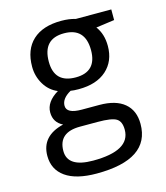

<svg xmlns="http://www.w3.org/2000/svg" viewBox="-116 -635 832 963"><g transform="rotate(-15 300.0 -153.0)"><path d="M549.8 -536.1V-481L454.1 -467.8Q485.8 -426.3 485.8 -363.8Q485.8 -285.2 433.8 -238.5Q381.8 -191.9 289.1 -191.9Q262.2 -191.9 247.1 -194.8Q198.2 -167.5 198.2 -129.9Q198.2 -88.9 276.9 -88.9H368.2Q453.1 -88.9 498 -51.3Q543 -13.7 543 56.2Q543 240.2 267.1 240.2Q160.6 240.2 105.2 200.9Q49.8 161.6 49.8 90.8Q49.8 -12.7 167 -41Q120.1 -64 120.1 -116.2Q120.1 -170.9 185.1 -210Q141.6 -228 116.7 -269.8Q91.8 -311.5 91.8 -360.8Q91.8 -449.7 143.8 -497.8Q195.8 -545.9 292 -545.9Q334 -545.9 365.2 -536.1ZM290 -252.9Q398.9 -252.9 398.9 -365.2Q398.9 -481.9 289.1 -481.9Q179.2 -481.9 179.2 -363.8Q179.2 -252.9 290 -252.9ZM337.9 -8.8H246.1Q133.8 -8.8 133.8 87.9Q133.8 172.9 266.1 172.9Q459 172.9 459 64Q459 21 434.6 6.1Q410.2 -8.8 337.9 -8.8Z"/></g></svg>

Font: Apple Sans Adjectives
Style: Regular
Weight: 400
Monospace: yes
Foundry: Apple Sans Adjectives
Version: Version 0.01